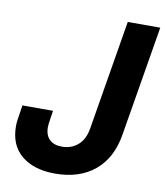

<svg xmlns="http://www.w3.org/2000/svg" viewBox="-83 -797 754 875"><g transform="rotate(10 294.0 -359.0)"><path d="M230.5 10.7Q132.3 10.7 75.2 -36.4Q18.1 -83.5 18.1 -171.9Q18.1 -183.1 20.3 -201.4Q22.5 -219.7 30.8 -269.5H172.4Q165 -224.6 163.6 -211.9Q162.1 -199.2 162.1 -192.9Q162.1 -155.3 182.4 -135.5Q202.6 -115.7 240.2 -115.7Q284.2 -115.7 314.5 -142.3Q344.7 -168.9 353 -219.2L437.5 -727.5H587.9L502.9 -217.3Q484.9 -107.4 414.1 -48.3Q343.3 10.7 230.5 10.7Z"/></g></svg>

Font: Inter Display
Style: Bold Italic
Weight: 700
Italic angle: -9.39999°
Designer: Rasmus Andersson
Foundry: rsms
Version: Version 4.000;git-a52131595